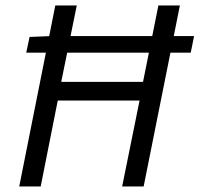

<svg xmlns="http://www.w3.org/2000/svg" viewBox="-20 -676 724 696"><path d="M75.1 -485 87.2 -542.1 167.4 -545.3H683.6L671.4 -485ZM49.7 0 180.5 -656.3H258.3L202 -379.3H498.5L554.2 -656.3H632.1L500.7 0H422.8L485.9 -311.6H189.4L127.5 0Z"/></svg>

Font: Source Sans Variable
Style: Italic
Weight: 200
Italic angle: -11°
Designer: Paul D. Hunt
Foundry: Adobe Systems Incorporated
Version: Version 3.006;hotconv 1.0.111;makeotfexe 2.5.65597